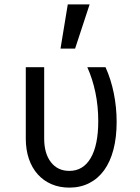

<svg xmlns="http://www.w3.org/2000/svg" viewBox="-20 -847 640 877"><path d="M462 -540H378.8Q402.8 -486.8 415.8 -424.3Q428.8 -361.8 428.8 -293.8Q428.8 -184.6 394.5 -125.5Q360.2 -66.4 296.6 -66.4Q243.6 -66.4 212.7 -106.1Q181.8 -145.8 181.8 -214V-540H97.8V-214Q97.8 -162.9 111.9 -121.6Q126 -80.2 152.4 -50.8Q178.7 -21.4 215.4 -5.7Q252.1 10 296.6 10Q347.2 10 387.5 -10.5Q427.8 -31 455.7 -69.5Q483.6 -108 498.2 -163.8Q512.8 -219.6 512.8 -290.4Q512.8 -357 499.8 -421.1Q486.8 -485.2 462 -540ZM389.4 -827H289.6L256.4 -625H323Z"/></svg>

Font: CommitMonoV142 ExtLt
Style: Regular
Weight: 200
Monospace: yes
Designer: Eigil Nikolajsen
Foundry: Eigil Nikolajsen
Version: Version 1.142